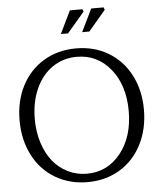

<svg xmlns="http://www.w3.org/2000/svg" viewBox="-61 -977 871 1044"><g transform="rotate(-5 374.5 -454.5)"><path d="M375 -30.8Q487.3 -30.8 559.1 -120.4Q630.9 -210 630.9 -351.1Q630.9 -491.2 559.1 -580.1Q487.3 -668.9 375 -668.9Q300.3 -668.9 241.7 -628.7Q183.1 -588.4 150.6 -515.9Q118.2 -443.4 118.2 -351.1Q118.2 -281.2 137.2 -221.7Q156.2 -162.1 189.9 -120.1Q223.6 -78.1 271.5 -54.4Q319.3 -30.8 375 -30.8ZM35.2 -351.1Q35.2 -457 78.1 -539.8Q121.1 -622.6 198.5 -668.7Q275.9 -714.8 375 -714.8Q473.6 -714.8 550.8 -668.7Q627.9 -622.6 670.9 -539.6Q713.9 -456.5 713.9 -351.1Q713.9 -245.1 670.9 -161.4Q627.9 -77.6 550.8 -31.2Q473.6 15.1 375 15.1Q276.4 15.1 198.7 -31.2Q121.1 -77.6 78.1 -161.1Q35.2 -244.6 35.2 -351.1ZM299.8 -799.8 359.9 -923.8H428.2L433.1 -910.2L338.9 -799.8ZM416 -799.8 476.1 -923.8H543.9L548.8 -910.2L455.1 -799.8Z"/></g></svg>

Font: LT Superior Serif
Style: Regular
Weight: 400
Designer: Daniel Lyons
Foundry: LyonsType
Version: Version 2.120;FEAKit 1.0